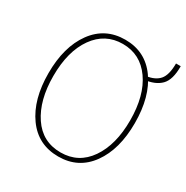

<svg xmlns="http://www.w3.org/2000/svg" viewBox="-171 -876 1001 1035"><g transform="rotate(30 329.5 -358.0)"><path d="M521.5 -572.3V-594.7Q577.1 -601.6 603.5 -632.3Q629.9 -663.1 629.9 -734.4H659.2Q660.2 -650.4 625 -614.7Q589.8 -579.1 521.5 -572.3ZM60.5 -345.7Q60.5 -509.8 132.8 -609.4Q205.1 -709 330.1 -709Q455.1 -709 526.9 -608.9Q598.6 -508.8 598.6 -344.7Q598.6 -181.6 526.9 -82Q455.1 17.6 330.1 17.6Q204.1 17.6 132.3 -82.5Q60.5 -182.6 60.5 -345.7ZM90.8 -345.7Q90.8 -195.3 153.8 -101.6Q216.8 -7.8 330.1 -7.8Q441.4 -7.8 505.4 -100.6Q569.3 -193.4 569.3 -344.7Q569.3 -499 504.4 -590.8Q439.5 -682.6 330.1 -682.6Q220.7 -682.6 155.8 -591.3Q90.8 -500 90.8 -345.7Z"/></g></svg>

Font: Gothic A1 Thin
Style: Regular
Weight: 250
Designer: HanYang I&C Co.,Ltd.
Foundry: HanYang I&C Co.,Ltd.
Version: Version 2.50